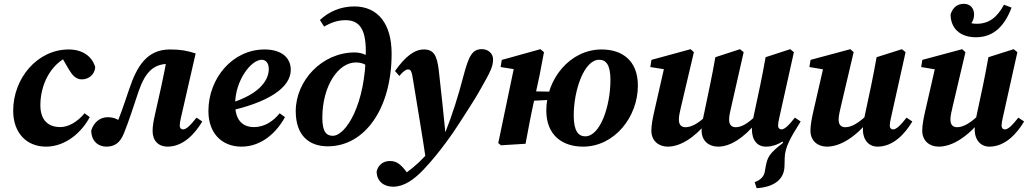

<svg xmlns="http://www.w3.org/2000/svg" viewBox="-20 -760 5434 1015"><path d="M223.2 15.2C327.3 15.2 412.3 -60.9 454.4 -141L427.1 -161.2C388.6 -114.9 341.1 -88.2 299.3 -88.2C234.8 -88.2 193.4 -124.4 193.4 -204.2C193.4 -307.3 243.7 -422.2 349.4 -465.4L299.4 -469.9L343.7 -393.6C360.3 -365.7 379.3 -340.3 412.8 -340.3C451 -340.3 481.5 -368.4 483.4 -405.3C466.6 -462.8 415.7 -498.5 343.2 -498.5C177.1 -498.5 49.7 -345.9 49.7 -174.7C49.7 -56.9 121.1 15.2 223.2 15.2Z M541.9 15.2C584.7 15.2 613.6 -3.2 634.3 -53.3C660.2 -115.9 686 -198.1 712.9 -277.6C749.1 -382.3 794.1 -422.4 872.5 -422.4C889.3 -422.4 902.6 -421.1 920.5 -418L866.3 -474.2C856 -418.2 845.9 -362.5 833.6 -307.9L798.2 -149.7C792.1 -121.7 786.7 -94.6 786.7 -66.9C786.7 -15.5 818.5 15.2 865.7 15.2C948.2 15.2 1009.9 -51.9 1049.4 -117.7L1018.9 -138.1C985.6 -95.9 964.9 -75.9 947.3 -75.9C937.5 -75.9 930.1 -83.2 930.1 -96.5C930.1 -107 932.7 -120.8 936.9 -139.3L1014.3 -477.6C968.4 -491.9 936.5 -498.5 878.6 -498.5C757 -498.5 703.6 -410 663.1 -289.1C633.8 -202.6 612.8 -139.4 583.6 -73.8L604.5 -50.4L644.2 -102.1L623.3 -115.6C600.8 -130.1 581.2 -140.3 548.7 -140.3C511 -140.3 476.5 -115.7 462.4 -70.7C462.7 -10.6 502.7 15.2 541.9 15.2Z M1256.9 15.2C1365.3 15.2 1445.2 -63.6 1486.4 -141L1458.4 -161.2C1427 -122.1 1381.3 -88.2 1322.7 -88.2C1260.5 -88.2 1223 -127.2 1223 -209.2C1223 -333.5 1306.6 -444 1363.7 -444C1384.4 -444 1400.9 -427.8 1400.9 -395.1C1400.9 -332.3 1346 -251.4 1161.9 -204.8L1164.5 -167.6C1403.5 -216.2 1517.2 -299 1517.2 -390.7C1517.2 -455.4 1467.7 -498.5 1378.5 -498.5C1209.2 -498.5 1081.7 -346.3 1081.7 -173C1081.7 -55.8 1152.6 15.2 1256.9 15.2Z M1712.8 13.5C1910 13.5 2050.3 -187.9 2050.3 -476.2C2050.3 -634.1 1978.1 -726 1852.5 -726C1778.5 -726 1716.4 -696.5 1671.2 -654.2L1693.4 -619.4C1733.8 -643 1769.4 -653.3 1806 -653.3C1872.4 -653.3 1913.9 -616.5 1913.9 -489.9C1913.9 -205.3 1806.4 -42.1 1739.6 -42.1C1705.8 -42.1 1684 -62.6 1684 -137.3C1684 -305.4 1767.9 -429.8 1861 -429.8C1895.5 -429.8 1921.2 -418.3 1936.8 -391L1956.6 -429.8C1933.1 -467.1 1894.5 -482.7 1854.6 -482.7C1682.3 -482.7 1543.4 -333.7 1543.4 -172.4C1543.4 -41.7 1615.6 13.5 1712.8 13.5Z M1971 146.9C1971.8 198.7 2009.5 227 2057.8 227C2115.1 227 2167.4 190.5 2218.2 137.5C2270 82.4 2303.5 39 2335.3 -3.6C2392.5 -79.4 2430.1 -144.8 2467.8 -201.7C2501.5 -253.9 2526.8 -299.9 2548.6 -339.3C2572.2 -382.2 2586.6 -410.9 2586.6 -446C2586.6 -479.7 2558.1 -500.2 2527.9 -500.2C2477.1 -500.2 2458.5 -466.9 2429.1 -354.8C2401.6 -250.5 2373.3 -158.2 2330 -49.4C2296.7 -9.3 2261.5 29.4 2225.7 66.6C2185.8 109.6 2141.4 146.3 2091.9 177L2156.6 184.1L2133.4 154.7C2100.8 110.2 2077.8 91.1 2041.6 91.1C2006.4 91.1 1978.9 111.4 1971 146.9ZM2335.4 -49.9C2324.9 -159 2312.8 -269.8 2299.8 -386.2C2290.7 -468.2 2271.9 -498.5 2220.9 -498.5C2171.7 -498.5 2123.1 -462.4 2068.2 -384.6L2091.2 -358.5C2111.3 -383.2 2126.1 -393 2137.3 -393C2150.5 -393 2157 -386.7 2164.3 -333.4C2187.8 -187.2 2210.3 -58.8 2231.3 83L2335.4 -49.9Z M2614 -3.6 2628.4 8 2758.3 0C2772 -72.4 2784.7 -142.9 2800.5 -214.3L2832.2 -360.7L2855.7 -484.2L2837 -500L2632.6 -443.2L2626.4 -405.6L2752.9 -385.6L2699.9 -414.7L2614 -3.6ZM2719.2 -223.4 2938.5 -234.6 2947.6 -274.4 2730.4 -278.4 2719.2 -223.4ZM3062.2 15.2C3228.1 15.2 3352.1 -140.9 3352.1 -307.7C3352.1 -439.4 3269.6 -498.5 3160.5 -498.5C2993.5 -498.5 2868 -343 2868 -176C2868 -44.7 2953.6 15.2 3062.2 15.2ZM3073.9 -39.3C3039.5 -39.3 3013 -64.2 3013 -149.3C3013 -284.6 3068.2 -444.1 3147.3 -444.1C3182.8 -444.1 3207.1 -418.7 3207.1 -337.8C3207.1 -198.1 3152.7 -39.3 3073.9 -39.3Z M3979.9 234.9C4075.8 228.7 4126.5 185.9 4127.3 116.5L4128.2 77.6C4128.7 17.8 4160.1 -33.3 4212.6 -117.7L4187.6 -111.2L4110.1 -18.6L4120.5 -5.6C4041.3 54.4 4037.1 74.6 4027.6 120.9L4022.9 148.6C4018 174.9 3998 192.9 3969.6 202.8L3979.9 234.9ZM3510.2 15.2C3575.9 15.2 3650.7 -31.5 3718.9 -114.6L3712.5 -146.9C3667.1 -103.5 3632 -87.5 3603.9 -87.5C3584.2 -87.5 3568.8 -97.9 3568.8 -127.6C3568.8 -147.4 3574.1 -169.6 3580.2 -195.4L3648.2 -484.2L3630.9 -500L3424 -443.5L3417.8 -405.6L3542.1 -385.8L3494.7 -417.2L3437.2 -164.6C3429.9 -131.1 3423.4 -97.7 3423.4 -69.4C3423.4 -14.4 3463.1 15.2 3510.2 15.2ZM3775.8 15.2C3841.5 15.2 3912.7 -31.5 3980.8 -114.6L3974.5 -146.9C3929 -103.5 3897.6 -87.5 3869.5 -87.5C3849.8 -87.5 3834.4 -97.9 3834.4 -127.6C3834.4 -147.4 3839.7 -169.6 3845.8 -195.4L3911.3 -484.2L3891.8 -500L3761.7 -457.6C3752.8 -407.3 3743.5 -358.2 3733.3 -309.4L3702.8 -163.2C3695.5 -129.7 3689 -97.7 3689 -69.4C3689 -14.4 3728.7 15.2 3775.8 15.2ZM4028.9 15.2C4111.4 15.2 4173.1 -51.9 4212.6 -117.7L4182.1 -138.1C4148.7 -95.9 4128.1 -75.9 4110.5 -75.9C4100.7 -75.9 4093.3 -83.2 4093.3 -96.5C4093.3 -107 4095.8 -120.8 4100.1 -139.3L4176.9 -484.2L4157.4 -500L4027.3 -457.6C4018.4 -407.3 4009.1 -358.2 3998.9 -309.4L3964.9 -149.7C3958.8 -121.7 3954.9 -101.8 3954.9 -76.2C3954.9 -17.7 3984.5 15.2 4028.9 15.2Z M4351.2 15.2C4423.2 15.2 4503.9 -36.5 4579.9 -129.6L4574.1 -161.9C4519.5 -109 4482.1 -87.5 4448.5 -87.5C4428.8 -87.5 4413.4 -97.9 4413.4 -127.6C4413.4 -147.4 4418.7 -169.6 4424.8 -195.4L4492.8 -484.2L4475.5 -500L4265 -443.5L4258.8 -405.6L4355 -389.5L4336.4 -418.7L4278.2 -164.6C4270.9 -131.1 4264.4 -97.7 4264.4 -69.4C4264.4 -14.4 4304.1 15.2 4351.2 15.2ZM4619.3 15.2C4701.8 15.2 4763.5 -51.9 4803 -117.7L4772.5 -138.1C4739.1 -95.9 4718.5 -75.9 4700.9 -75.9C4691.1 -75.9 4683.7 -83.2 4683.7 -96.5C4683.7 -107 4686.2 -120.8 4690.5 -139.3L4767.3 -484.2L4747.8 -500L4614.1 -457.6C4605.2 -407.3 4595.8 -358.2 4585.7 -309.4L4551.7 -149.7C4545.6 -121.7 4541.7 -101.8 4541.7 -76.2C4541.7 -17.7 4574.9 15.2 4619.3 15.2Z M4942.2 15.2C5014.2 15.2 5094.9 -36.5 5170.9 -129.6L5165.1 -161.9C5110.5 -109 5073.1 -87.5 5039.5 -87.5C5019.8 -87.5 5004.4 -97.9 5004.4 -127.6C5004.4 -147.4 5009.7 -169.6 5015.8 -195.4L5083.8 -484.2L5066.5 -500L4856 -443.5L4849.8 -405.6L4946 -389.5L4927.4 -418.7L4869.2 -164.6C4861.9 -131.1 4855.4 -97.7 4855.4 -69.4C4855.4 -14.4 4895.1 15.2 4942.2 15.2ZM5210.3 15.2C5292.8 15.2 5354.5 -51.9 5394 -117.7L5363.5 -138.1C5330.1 -95.9 5309.5 -75.9 5291.9 -75.9C5282.1 -75.9 5274.7 -83.2 5274.7 -96.5C5274.7 -107 5277.2 -120.8 5281.5 -139.3L5358.3 -484.2L5338.8 -500L5205.1 -457.6C5196.2 -407.3 5186.8 -358.2 5176.7 -309.4L5142.7 -149.7C5136.6 -121.7 5132.7 -101.8 5132.7 -76.2C5132.7 -17.7 5165.9 15.2 5210.3 15.2ZM5139.4 -563C5236 -563 5292.8 -627.3 5327.5 -719.9L5287.6 -735.1C5251.3 -668.5 5208.8 -634.3 5142.7 -634.3C5107.5 -634.3 5077.9 -648.1 5046.1 -676.5L5069.4 -604.1C5103.7 -616.2 5129.5 -644.7 5129.5 -682.9C5129.5 -717.4 5108 -739.8 5075.6 -739.8C5040.7 -739.8 5016.9 -720.3 5005.2 -684.2C5005.2 -614.6 5051.1 -563 5139.4 -563Z"/></svg>

Font: Source Serif Variable
Style: Italic
Weight: 389
Italic angle: -12°
Designer: Frank Grießhammer
Foundry: Adobe Systems Incorporated
Version: Version 3.001;hotconv 1.0.111;makeotfexe 2.5.65597